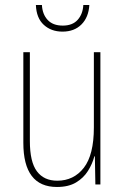

<svg xmlns="http://www.w3.org/2000/svg" viewBox="-20 -735 498 765"><path d="M380 -527V0H360L358 -112H356Q348 -82 330.5 -54Q313 -26 283 -8Q253 10 207 10Q73 10 73 -166V-527H99V-173Q99 -90 127 -52.5Q155 -15 208 -15Q274 -15 314 -66.5Q354 -118 354 -227V-527ZM336 -715Q333 -666 304.5 -637.5Q276 -609 229 -609Q184 -609 154.5 -636Q125 -663 123 -715H147Q149 -678 170 -655.5Q191 -633 230 -633Q269 -633 289.5 -656Q310 -679 312 -715Z"/></svg>

Font: Noto Sans Gurmukhi UI Condensed Thin
Style: Regular
Weight: 100
Width: 3
Designer: Jelle Bosma - Monotype Design Team
Foundry: Monotype Imaging Inc.
Version: Version 2.004; ttfautohint (v1.8.4.7-5d5b)